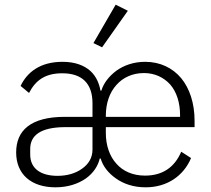

<svg xmlns="http://www.w3.org/2000/svg" viewBox="-20 -788 903 820"><path d="M255 -245C152 -244 109 -209 109 -152V-128C109 -68 154 -37 226 -37C267 -37 304 -48 331 -68C358 -87 375 -114 375 -149V-245ZM749 -289V-297C749 -350 734 -396 707 -427C679 -458 640 -476 595 -476C546 -476 505 -457 477 -425C448 -393 432 -347 432 -294V-289ZM599 -38C673 -38 725 -72 754 -140L796 -113C764 -37 694 12 602 12C550 12 507 -3 475 -26C442 -49 419 -79 410 -111H406C399 -80 379 -49 347 -26C314 -3 270 12 217 12C113 12 49 -44 49 -137C49 -230 110 -289 257 -289H375V-347C375 -432 330 -475 246 -475C175 -475 133 -447 104 -391L68 -421C96 -480 152 -524 247 -524C302 -524 340 -508 366 -485C392 -461 404 -430 409 -401H413C422 -432 445 -462 477 -486C509 -509 551 -524 600 -524C664 -524 717 -498 754 -454C790 -410 811 -347 811 -272V-245H432V-220C432 -167 448 -121 477 -89C505 -57 547 -38 599 -38ZM416 -586 379 -604 474 -768 526 -742Z"/></svg>

Font: Plexus Sans Light
Style: Regular
Weight: 300
Version: Version 2.001;PS 002.001;hotconv 1.0.70;makeotf.lib2.5.58329